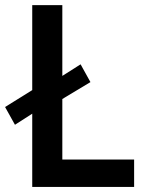

<svg xmlns="http://www.w3.org/2000/svg" viewBox="-26 -740 564 760"><path d="M101.6 -290 33.2 -246.1 -5.9 -316.4 101.6 -383.3V-719.7H220.7V-439.5L293 -485.4L332 -415L220.7 -348.1V-108.4H504.9V0H101.6Z"/></svg>

Font: Reddit Sans Chocolate SemiBold
Style: Regular
Weight: 600
Designer: Stephen Hutchings
Foundry: Reddit
Version: Version 1.011